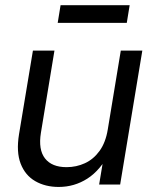

<svg xmlns="http://www.w3.org/2000/svg" viewBox="-20 -720 597 749"><path d="M209 9.3Q156.7 9.3 117.4 -13.4Q78.1 -36.1 60.5 -81.8Q43 -127.4 54.2 -196.3L108.4 -522.5H192.4L139.6 -202.1Q128.9 -136.2 155.5 -102.1Q182.1 -67.9 239.7 -67.9Q277.8 -67.9 311.3 -83.3Q344.7 -98.6 368.4 -131.3Q392.1 -164.1 400.4 -214.8L451.2 -522.5H535.2L448.7 0H366.7L387.7 -126.5H408.7Q371.6 -55.7 320.8 -23.2Q270 9.3 209 9.3ZM485.8 -699.7 474.6 -630.9H205.1L216.3 -699.7Z"/></svg>

Font: Inter 28pt
Style: Italic
Weight: 400
Italic angle: -9.3988°
Designer: Rasmus Andersson
Foundry: rsms
Version: Version 4.001;git-66647c0bb